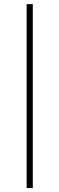

<svg xmlns="http://www.w3.org/2000/svg" viewBox="-20 -827 293 946"><path d="M141.6 99.6H111.3V-806.6H141.6Z"/></svg>

Font: Pretendard Thin
Style: Regular
Weight: 100
Designer: Base glyphs from Inter by Rasmus Andersson; Hangeul glyphs from Noto Sans CJK(Source Han Sans) by Jang Soo-young and Kan
Foundry: Kil Hyung-jin
Version: Version 1.309